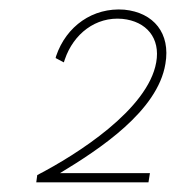

<svg xmlns="http://www.w3.org/2000/svg" viewBox="-20 -721 364 397"><path d="M57 -359 55 -344H287L290 -363H104C185 -412 306 -491 322 -589C333 -652 298 -695 237 -701C172 -706 117 -667 96 -605L95 -601L112 -592L114 -598C132 -651 178 -687 233 -682C283 -677 312 -642 303 -592C286 -495 140 -402 57 -359Z"/></svg>

Font: Fixel Display Thin
Style: Italic
Weight: 100
Italic angle: -10°
Designer: AlfaBravo + MacPaw
Foundry: Kyrylo Tkachov, Marchela Mozhyna, Serhii Makarenko, Maria Weinstein, Zakhar Kryvoshyya
Version: Version 1.210;Glyphs 3.2 (3217)